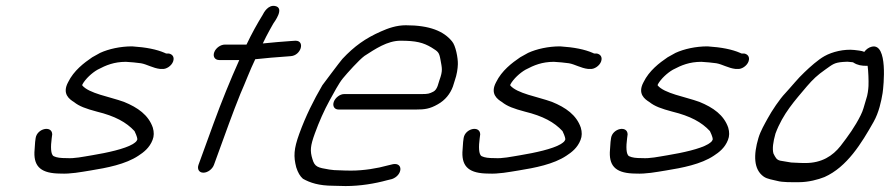

<svg xmlns="http://www.w3.org/2000/svg" viewBox="-20 -601 2994 646"><path d="M547.7 -421H539.7C538.9 -421 536.4 -421.7 534.4 -423C507 -434.9 471.7 -441.9 424.8 -445H424.2C385 -445 345.8 -436.3 316.9 -423.1L290.3 -408.3C262.5 -389.4 228.1 -363.3 209.2 -324.5C188 -285.2 213.4 -267.3 229 -257.6C246.6 -243.3 269.5 -235.2 305.8 -225.5C367 -210.5 404.8 -189.9 432.6 -159.9C434.1 -157.7 442.4 -138.6 442.2 -132.5L441.8 -131.5C439.5 -125.1 437.3 -123.2 426.8 -116.2C399.4 -99.8 340.4 -87 290.3 -78.7C257.4 -73.3 230.8 -67.3 204.6 -69H204C183.5 -69 171.1 -70.6 161.3 -75.2C149.9 -80.1 150.4 -109 153.9 -135.3L155.7 -149.2C154.6 -179.7 105.4 -169.3 100 -136.9L98.2 -123.4C97.5 -113.7 96.7 -102.7 95.8 -88.7C94.3 -38.8 119.9 -17.3 183.4 -17C217.5 -15.3 251.2 -22 284.1 -27.3C339.5 -36.2 402.9 -48.4 445.7 -77.1C462.9 -88.2 483 -103.4 493.3 -130.1C498.5 -142.9 498.5 -156.7 494.2 -171.5C479.7 -213.9 443.7 -239.3 397.2 -258.2C348.7 -275.8 279.4 -286.3 256.6 -313.8C256.9 -315.1 257.1 -316.1 257.5 -317.5C267.8 -335.8 289.1 -355.7 308.3 -366.6C337.3 -381.9 363.3 -392.7 403.5 -393C421.3 -391.7 438 -390.7 454 -388.2C474.2 -384.8 494.6 -371.6 519.1 -369H525.7C539.4 -367.6 557 -379.3 562.4 -394C568 -409.6 559.5 -418.9 547.7 -421Z M717.7 -399H785.1C754.9 -331.8 725.3 -259 698.5 -185.5L647.9 -46.5C642.8 -32.4 649.4 -20 664.3 -20C679.2 -20 694.8 -32.4 699.9 -46.5L750.5 -185.5C762.7 -218.9 776.1 -253.8 789 -285.8C806.4 -325.1 820.5 -363.9 838.8 -401.7C874.2 -405.6 909.5 -408.6 945 -411L957.5 -412C992.6 -413.6 1007.7 -464 974.4 -464H973.9L959.1 -463C927.1 -460.6 898 -458.4 864.2 -454.8C871.9 -470.8 879.5 -486.1 887.1 -499.5L899.5 -521.6C903.2 -527.3 938.9 -574.3 905.6 -580.8C882.4 -585.3 867.9 -559.7 863.6 -550.7C845.2 -520.7 827.2 -488.6 809.4 -451H736.7C722.5 -451 706.1 -439.9 700.7 -425C695.3 -410.1 703.6 -399 717.7 -399Z M1452.5 -311.8C1448.9 -301.9 1443.8 -295.6 1438.1 -292.7C1424.8 -286 1420.6 -284.5 1399 -284.5H1138C1123.6 -284.5 1108.1 -272.2 1103.1 -258.5C1098.1 -244.8 1104.6 -232.5 1119.1 -232.5H1380.1C1407.7 -232.5 1425.9 -234.4 1452.9 -250C1478 -263.9 1494.9 -285.5 1503.8 -309.8C1505.8 -315.5 1507.4 -320.6 1510.2 -330.2C1517.1 -349.6 1520.1 -369.6 1520.5 -385C1521.1 -405.6 1513.2 -448 1500.7 -462C1473 -496 1426.1 -516 1345.4 -516C1313.7 -516 1285.9 -506 1261.7 -495.2C1209.2 -472 1172.4 -445.7 1132.2 -403C1124.8 -394.9 1064.6 -314.2 1064.6 -314.2C1035.1 -263.5 1008.9 -211.4 986.9 -150.9C968.2 -99.3 967.3 -74.5 976.7 -38C982.6 -19.7 989.5 -8.2 999.2 0.4C1023.1 13.9 1052.6 23.8 1101.1 24C1114.4 24.6 1129.3 25 1142.8 25C1192.1 25 1241.3 16.7 1282.1 5.5L1298.9 1.4C1333.9 -10.8 1337.9 -54.3 1302.6 -48.7L1284.7 -44.4C1249.7 -34.5 1203.4 -27 1161.7 -27C1148.4 -27 1135.3 -27.3 1122.2 -28L1121.8 -28H1121.5C1109.5 -28 1098.3 -28.9 1087.8 -30.6C1048.9 -37.1 1038.9 -39.1 1031.1 -66C1022.7 -93.3 1024 -110 1039.3 -151.9C1053.5 -191.1 1070.7 -229.9 1089.1 -263.3C1102.4 -287.2 1119.9 -320.8 1133.9 -337.7C1148.6 -355.5 1187.7 -399.1 1206.2 -412.8C1242.4 -436.1 1283.2 -464 1327.6 -464C1380.1 -464 1404.1 -457.7 1432 -441.1C1454 -427.2 1457.5 -425.7 1462 -400.2C1467 -371.5 1470.6 -364.4 1458.6 -331.3L1458.4 -330.8C1456.6 -324.3 1454 -316.1 1452.5 -311.8Z M1987.7 -421H1979.7C1978.9 -421 1976.4 -421.7 1974.4 -423C1947 -434.9 1911.7 -441.9 1864.8 -445H1864.2C1825 -445 1785.8 -436.3 1756.9 -423.1L1730.3 -408.3C1702.5 -389.4 1668.1 -363.3 1649.2 -324.5C1628 -285.2 1653.4 -267.3 1669 -257.6C1686.6 -243.3 1709.5 -235.2 1745.8 -225.5C1807 -210.5 1844.8 -189.9 1872.6 -159.9C1874.1 -157.7 1882.4 -138.6 1882.2 -132.5L1881.8 -131.5C1879.5 -125.1 1877.3 -123.2 1866.8 -116.2C1839.4 -99.8 1780.4 -87 1730.3 -78.7C1697.4 -73.3 1670.8 -67.3 1644.6 -69H1644C1623.5 -69 1611.1 -70.6 1601.3 -75.2C1589.9 -80.1 1590.4 -109 1593.9 -135.3L1595.7 -149.2C1594.6 -179.7 1545.4 -169.3 1540 -136.9L1538.2 -123.4C1537.5 -113.7 1536.7 -102.7 1535.8 -88.7C1534.3 -38.8 1559.9 -17.3 1623.4 -17C1657.5 -15.3 1691.2 -22 1724.1 -27.3C1779.5 -36.2 1842.9 -48.4 1885.7 -77.1C1902.9 -88.2 1923 -103.4 1933.3 -130.1C1938.5 -142.9 1938.5 -156.7 1934.2 -171.5C1919.7 -213.9 1883.7 -239.3 1837.2 -258.2C1788.7 -275.8 1719.4 -286.3 1696.6 -313.8C1696.9 -315.1 1697.1 -316.1 1697.5 -317.5C1707.8 -335.8 1729.1 -355.7 1748.3 -366.6C1777.3 -381.9 1803.3 -392.7 1843.5 -393C1861.3 -391.7 1878 -390.7 1894 -388.2C1914.2 -384.8 1934.6 -371.6 1959.1 -369H1965.7C1979.4 -367.6 1997 -379.3 2002.4 -394C2008 -409.6 1999.5 -418.9 1987.7 -421Z M2483.7 -421H2475.7C2474.9 -421 2472.4 -421.7 2470.4 -423C2443 -434.9 2407.7 -441.9 2360.8 -445H2360.2C2321 -445 2281.8 -436.3 2252.9 -423.1L2226.3 -408.3C2198.5 -389.4 2164.1 -363.3 2145.2 -324.5C2124 -285.2 2149.4 -267.3 2165 -257.6C2182.6 -243.3 2205.5 -235.2 2241.8 -225.5C2303 -210.5 2340.8 -189.9 2368.6 -159.9C2370.1 -157.7 2378.4 -138.6 2378.2 -132.5L2377.8 -131.5C2375.5 -125.1 2373.3 -123.2 2362.8 -116.2C2335.4 -99.8 2276.4 -87 2226.3 -78.7C2193.4 -73.3 2166.8 -67.3 2140.6 -69H2140C2119.5 -69 2107.1 -70.6 2097.3 -75.2C2085.9 -80.1 2086.4 -109 2089.9 -135.3L2091.7 -149.2C2090.6 -179.7 2041.4 -169.3 2036 -136.9L2034.2 -123.4C2033.5 -113.7 2032.7 -102.7 2031.8 -88.7C2030.3 -38.8 2055.9 -17.3 2119.4 -17C2153.5 -15.3 2187.2 -22 2220.1 -27.3C2275.5 -36.2 2338.9 -48.4 2381.7 -77.1C2398.9 -88.2 2419 -103.4 2429.3 -130.1C2434.5 -142.9 2434.5 -156.7 2430.2 -171.5C2415.7 -213.9 2379.7 -239.3 2333.2 -258.2C2284.7 -275.8 2215.4 -286.3 2192.6 -313.8C2192.9 -315.1 2193.1 -316.1 2193.5 -317.5C2203.8 -335.8 2225.1 -355.7 2244.3 -366.6C2273.3 -381.9 2299.3 -392.7 2339.5 -393C2357.3 -391.7 2374 -390.7 2390 -388.2C2410.2 -384.8 2430.6 -371.6 2455.1 -369H2461.7C2475.4 -367.6 2493 -379.3 2498.4 -394C2504 -409.6 2495.5 -418.9 2483.7 -421Z M2870.4 -430.9 2853.9 -432.9C2820.1 -436.4 2780.6 -427 2754.3 -412.3C2732.3 -400 2705.7 -376.2 2686.5 -357.7C2665.5 -338.4 2639.7 -306.2 2622.5 -287.8C2603.4 -268 2576.8 -228.2 2563 -202.7C2553 -184.3 2538.9 -160.6 2531.8 -136.7C2514.9 -80 2515.2 -30.7 2549.8 -6.6C2562.1 1.9 2581.2 3.9 2594.7 7.6C2613.4 12.8 2642.8 12 2667.7 12C2700.1 12 2732.4 3.3 2754 -5.3C2830.3 -39.3 2878.9 -119.5 2919.3 -191C2937.3 -222.9 2945 -260.2 2949.6 -288C2953 -311.1 2968.2 -456.4 2913.5 -444C2903.6 -441.8 2894.1 -435.2 2888 -426.5C2884.6 -428.1 2876.1 -430.4 2870.4 -430.9ZM2885.6 -238 2885.5 -237.6C2883.2 -229.8 2879.7 -220.8 2875.6 -212.8C2856.8 -174.9 2833.9 -143.4 2808 -109.8C2781.5 -76.4 2744.9 -52.5 2689.9 -52.5C2678.5 -52.5 2667.7 -52.8 2657.4 -53.5H2656.8C2646 -53.5 2637.3 -54.5 2630.2 -56.2L2605.7 -60.3C2592.6 -63.1 2589.2 -70.9 2582.3 -84.6C2578 -100.3 2581.1 -123.2 2589.1 -151.5C2614.2 -219.1 2654.6 -262.7 2694.8 -310.5C2715.1 -334 2729.6 -347.9 2756.7 -366.9C2782.1 -384.9 2786.9 -390.2 2816.5 -392.6C2832.2 -393.8 2829.9 -393.7 2847.8 -391.7C2850.2 -391.4 2849.1 -391.8 2851.5 -390.5C2864.8 -381.6 2879.3 -379.5 2895.6 -379.5H2899.2C2901.6 -362.2 2902.9 -329.7 2902.1 -311.7C2901.5 -300 2899.4 -281.4 2894.2 -267L2894 -266.4C2890.1 -252.2 2886.9 -241.5 2885.6 -238Z"/></svg>

Font: Take Off
Style: Moose
Weight: 400
Foundry: Cannot Into Space Fonts
Version: Version 0.89